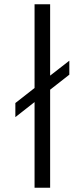

<svg xmlns="http://www.w3.org/2000/svg" viewBox="-20 -880 366 900"><path d="M142 0V-401.5L52 -331V-397L142 -467.5V-860H215V-525.5L305 -595.5V-530L215 -459.5V0Z"/></svg>

Font: Spartan Thin
Style: Regular
Weight: 400
Version: Version 1.004